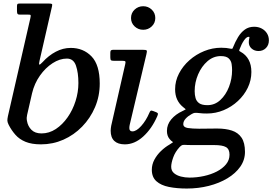

<svg xmlns="http://www.w3.org/2000/svg" viewBox="-20 -800 1532 1080"><path d="M131.5 -121Q130 -129.5 130.2 -137.5Q130.5 -145.5 132.5 -153.5L160.5 -276Q173.5 -330.5 204.5 -374.5Q235.5 -418.5 275.8 -444.5Q316 -470.5 356 -470.5Q393.5 -470.5 407.2 -431Q421 -391.5 421 -333Q421 -282 405 -231.5Q389 -181 360.2 -140Q331.5 -99 294 -74.2Q256.5 -49.5 213.5 -49.5Q177 -49.5 156.8 -69.8Q136.5 -90 131.5 -121ZM24.5 -146.5Q21 -130 21.5 -120.8Q22 -111.5 29 -97.5Q44.5 -67 66.8 -41.8Q89 -16.5 123.8 -2.2Q158.5 12 210.5 12Q277 12 336.5 -14.2Q396 -40.5 442 -87.8Q488 -135 514.5 -197Q541 -259 541 -330Q541 -435 494.8 -482.8Q448.5 -530.5 378 -530.5Q334.5 -530.5 294 -509.2Q253.5 -488 219 -450Q204 -434 201 -437Q198 -440 202.5 -458.5L272.5 -764Q275 -774.5 272.2 -777.2Q269.5 -780 256.5 -780H89Q80 -780 77.8 -776.5Q75.5 -773 75.5 -763.5V-739Q75.5 -729 77.8 -723.5Q80 -718 90.5 -718H134Q150.5 -718 152.2 -715.2Q154 -712.5 151 -699Z M803.5 -494.5Q808 -512 805 -516Q802 -520 781.5 -520H619.5Q609.5 -520 605 -517.2Q600.5 -514.5 600.5 -503.5V-478Q600.5 -465 604.2 -461.5Q608 -458 621 -458H667.5Q681.5 -458 684.5 -454.8Q687.5 -451.5 684.5 -439.5L605.5 -92.5Q604.5 -87 603.5 -78.8Q602.5 -70.5 602.5 -65Q602.5 -26.5 623 -7.2Q643.5 12 682 12Q737 12 785.5 -32Q834 -76 864.5 -146Q869 -156 868.2 -160.5Q867.5 -165 859.5 -168.5L841.5 -175.5Q831.5 -179.5 827.5 -176.8Q823.5 -174 820 -165Q801.5 -121.5 774.2 -91.2Q747 -61 725 -61Q707.5 -61 707.5 -79.5Q707.5 -83.5 708 -88.5Q708.5 -93.5 709.5 -97.5ZM717 -698.5Q717 -670.5 737.2 -651.5Q757.5 -632.5 785.5 -632.5Q813.5 -632.5 833.5 -651.5Q853.5 -670.5 853.5 -698.5Q853.5 -727 833.5 -746Q813.5 -765 785.5 -765Q757.5 -765 737.2 -746Q717 -727 717 -698.5Z M834 155Q834 196.5 859.8 219.5Q885.5 242.5 930 251.5Q974.5 260.5 1030.5 260.5Q1096 260.5 1154.8 245.5Q1213.5 230.5 1259.2 203Q1305 175.5 1331.5 137.8Q1358 100 1358 54.5Q1358 3 1338.8 -25.5Q1319.5 -54 1284.5 -65.5Q1249.5 -77 1202 -77Q1191.5 -77 1177.8 -76.8Q1164 -76.5 1149.5 -76.5Q1135 -76.5 1122 -76.2Q1109 -76 1099.5 -76Q1061.5 -76 1036.2 -80Q1011 -84 1011 -102Q1011 -118 1024.5 -132.8Q1038 -147.5 1056.5 -157.5Q1068 -164.5 1076 -165.2Q1084 -166 1100 -164Q1110 -162.5 1121.2 -162Q1132.5 -161.5 1144 -161.5Q1193 -161.5 1238 -180.2Q1283 -199 1318.2 -231.8Q1353.5 -264.5 1373.8 -306.5Q1394 -348.5 1394 -395Q1394 -435.5 1378.5 -464Q1363 -492.5 1333 -509Q1327.5 -512 1326 -513.2Q1324.5 -514.5 1327 -521.5Q1339 -553.5 1352.8 -573.2Q1366.5 -593 1379 -593Q1383.5 -593 1383.2 -589.5Q1383 -586 1381.2 -579.2Q1379.5 -572.5 1379.5 -562Q1379.5 -541 1395.2 -527Q1411 -513 1434 -513Q1459.5 -513 1476 -529.8Q1492.5 -546.5 1492.5 -573Q1492.5 -595 1481.8 -612.2Q1471 -629.5 1452.2 -639.5Q1433.5 -649.5 1409.5 -649.5Q1379 -649.5 1357 -633.5Q1335 -617.5 1319 -591Q1303 -564.5 1290.5 -533Q1288.5 -527 1286.5 -526Q1284.5 -525 1278 -526Q1254.5 -531.5 1224.5 -531.5Q1175.5 -531.5 1129 -512.8Q1082.5 -494 1045.5 -461.2Q1008.5 -428.5 986.8 -386.5Q965 -344.5 965 -298Q965 -265 976.5 -240.2Q988 -215.5 1009 -198.5Q1024 -186.5 1024.8 -185.5Q1025.5 -184.5 1007 -175.5Q967.5 -157.5 943.2 -128.5Q919 -99.5 919 -63.5Q919 -36 933.5 -18.5Q943 -7 948.8 -4Q954.5 -1 951.8 1.2Q949 3.5 933 13.5Q908.5 27.5 885.8 49.2Q863 71 848.5 98Q834 125 834 155ZM990.5 27Q1000 17 1007.2 15.5Q1014.5 14 1033 15.5Q1044 16 1056.2 16Q1068.5 16 1080.5 16Q1091.5 16 1112 16Q1132.5 16 1152.8 16Q1173 16 1183.5 16Q1231.5 16 1251.2 27.5Q1271 39 1271 70Q1271 100.5 1251.5 124.2Q1232 148 1199.5 164.8Q1167 181.5 1127 190.2Q1087 199 1045.5 199Q1021 199 997.5 193Q974 187 958.5 173.8Q943 160.5 943 138Q943 117.5 954.2 85.8Q965.5 54 990.5 27ZM1075 -287.5Q1075 -336.5 1094.5 -381.8Q1114 -427 1147.2 -455.8Q1180.5 -484.5 1222 -484.5Q1253 -484.5 1266.5 -471.5Q1280 -458.5 1282.8 -440.2Q1285.5 -422 1285.5 -405.5Q1285.5 -356.5 1268 -311.2Q1250.5 -266 1219.2 -237.2Q1188 -208.5 1147 -208.5Q1115.5 -208.5 1100.2 -219.5Q1085 -230.5 1080 -248.5Q1075 -266.5 1075 -287.5Z"/></svg>

Font: Besley Medium
Style: Italic
Weight: 500
Italic angle: -13°
Designer: Owen Earl
Foundry: indestructible type*
Version: Version 2.001